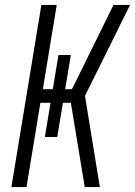

<svg xmlns="http://www.w3.org/2000/svg" viewBox="-20 -755 545 775"><path d="M26 0 147 -735H209L153 -395H193L216 -533H266L243 -395H270L277 -408L438 -735H505L323 -368L383 0H322L266 -340H234L211 -202H161L184 -340H143L87 0Z"/></svg>

Font: Iosevka Curly Light Oblique
Style: Regular
Weight: 300
Italic angle: -9°
Monospace: yes
Designer: Belleve Invis
Foundry: Belleve Invis
Version: Version 11.1.0; ttfautohint (v1.8.3)